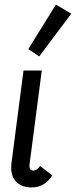

<svg xmlns="http://www.w3.org/2000/svg" viewBox="-20 -810 332 841"><path d="M109 -82Q109 -63 126 -63Q134 -63 142 -68.5Q150 -74 155 -83L209 -42Q176 11 119 11Q77 11 53 -12Q29 -35 29 -75Q29 -87 30 -94L83 -501H163L109 -87ZM104 -595 225 -790 292 -750 152 -563Z"/></svg>

Font: Bellota Text
Style: Bold Italic
Weight: 700
Italic angle: -7.5°
Designer: Kemie Guaida
Foundry: Kemie Guaida
Version: Version 4.001